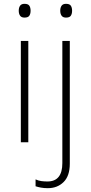

<svg xmlns="http://www.w3.org/2000/svg" viewBox="-20 -744 475 1004"><path d="M108 -724Q127 -724 133.5 -714Q140 -704 140 -688Q140 -672 133.5 -662Q127 -652 108 -652Q92 -652 85 -662Q78 -672 78 -688Q78 -704 85 -714Q92 -724 108 -724ZM128 -530V0H89V-530ZM295 -688Q295 -704 302 -714Q309 -724 325 -724Q344 -724 350.5 -714Q357 -704 357 -688Q357 -672 350.5 -662Q344 -652 325 -652Q309 -652 302 -662Q295 -672 295 -688ZM230 240Q210 240 194 237Q178 234 166 230V194Q181 201 196.5 203Q212 205 228 205Q306 205 306 109V-530H345V112Q345 176 312.5 208Q280 240 230 240Z"/></svg>

Font: Noto Sans ExtraLight
Style: Regular
Weight: 200
Designer: Monotype Design Team
Foundry: Monotype Imaging Inc.
Version: Version 2.007